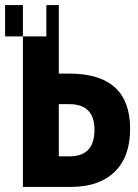

<svg xmlns="http://www.w3.org/2000/svg" viewBox="-20 -734 540 754"><path d="M0 -591V-714H162V-591ZM70 0H259Q369 0 430 -59Q491 -118 491 -228Q491 -445 252 -445H211V-714H70ZM211 -120V-325H252Q351 -325 351 -224Q351 -120 253 -120Z"/></svg>

Font: Noto Sans Mono Condensed Extra
Style: Regular
Weight: 800
Width: 3
Designer: Monotype Design Team
Foundry: Monotype Imaging Inc.
Version: Version 1.900